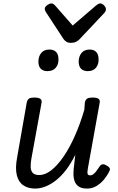

<svg xmlns="http://www.w3.org/2000/svg" viewBox="-20 -1084 686 1120"><path d="M185 16Q144 16 116 -3Q88 -22 78 -62.5Q68 -103 80 -166L136 -486Q140 -503 149.5 -509Q159 -515 179 -515Q206 -515 216 -507Q226 -499 222 -482L163 -158Q158 -130 159 -108.5Q160 -87 171.5 -75Q183 -63 209 -63Q244 -63 280 -91.5Q316 -120 351 -171Q386 -222 417 -292Q448 -362 472 -444L475 -486Q479 -503 489 -509Q499 -515 519 -515Q546 -515 555.5 -507Q565 -499 561 -482L493 -104Q490 -87 490 -77.5Q490 -68 494.5 -64.5Q499 -61 506 -61Q515 -61 523.5 -67Q532 -73 541 -84.5Q550 -96 561 -113Q568 -124 578 -125.5Q588 -127 601 -119Q615 -112 619.5 -103.5Q624 -95 618 -86Q607 -62 588.5 -39Q570 -16 544.5 0Q519 16 488 16Q456 16 438.5 3.5Q421 -9 414.5 -29Q408 -49 408.5 -74.5Q409 -100 413 -126L419 -181Q394 -130 365.5 -93Q337 -56 306.5 -32Q276 -8 245 4Q214 16 185 16ZM256 -669Q232 -669 218 -683Q204 -697 204 -725Q204 -754 220 -774.5Q236 -795 269 -795Q293 -795 307 -781Q321 -767 321 -738Q322 -709 305.5 -689Q289 -669 256 -669ZM491 -669Q467 -669 453 -683Q439 -697 439 -725Q439 -754 455 -774.5Q471 -795 504 -795Q527 -795 541 -781Q555 -767 555 -738Q556 -709 540 -689Q524 -669 491 -669ZM565 -1064Q576 -1064 587 -1052.5Q598 -1041 598 -1030Q598 -1023 595.5 -1018.5Q593 -1014 589 -1009L444 -855Q434 -845 422.5 -839.5Q411 -834 392 -834Q377 -834 366.5 -841Q356 -848 350 -857L248 -1013Q244 -1020 242.5 -1024.5Q241 -1029 241 -1032Q241 -1044 255 -1054Q269 -1064 279 -1064Q287 -1064 293 -1059.5Q299 -1055 304 -1049L404 -935L538 -1050Q545 -1055 551 -1059.5Q557 -1064 565 -1064Z"/></svg>

Font: Playwrite DE VA
Style: Regular
Weight: 400
Designer: Veronika Burian, José Scaglione
Foundry: TypeTogether
Version: Version 1.002